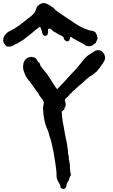

<svg xmlns="http://www.w3.org/2000/svg" viewBox="-119 -1114 729 1240"><path d="M284 105 277 102Q272 99 272 94Q271 85 267 76.5Q263 68 258 61Q250 48 247 33Q247 30 246.5 26.5Q246 23 246 20Q247 3 244.5 -14.5Q242 -32 240 -49Q239 -56 238 -62.5Q237 -69 236 -76Q235 -79 235 -81.5Q235 -84 234 -86Q232 -96 231 -105.5Q230 -115 228 -125Q227 -131 226 -137Q225 -143 223 -149Q222 -157 220 -165Q218 -173 216 -181Q215 -188 213 -194.5Q211 -201 210 -208Q209 -211 208.5 -214Q208 -217 206 -220L203 -227Q201 -236 198 -245.5Q195 -255 193 -264Q191 -270 188 -276Q185 -282 183 -288L177 -303Q175 -310 173 -317.5Q171 -325 169 -332L166 -349Q165 -354 164 -360Q163 -366 162 -371Q162 -376 161.5 -379.5Q161 -383 161 -387Q160 -394 160 -400.5Q160 -407 159 -414V-421Q161 -428 161.5 -434Q162 -440 163 -446Q165 -451 163 -455L157 -468Q156 -470 155.5 -471Q155 -472 154 -473Q149 -478 145 -484.5Q141 -491 136 -497L134 -500Q131 -506 127.5 -512.5Q124 -519 119 -523L104 -544Q100 -550 96 -556Q92 -562 87 -568Q82 -576 76.5 -583.5Q71 -591 64 -598Q49 -616 40 -639L34 -657Q28 -674 31 -693Q31 -695 31.5 -697Q32 -699 32 -701Q35 -724 56 -739Q60 -742 64 -743Q66 -744 68.5 -744Q71 -744 73 -745Q79 -747 84 -747Q86 -747 88.5 -746Q91 -745 93 -744Q97 -743 101.5 -743Q106 -743 110 -739Q115 -734 119 -728.5Q123 -723 126 -716Q128 -711 133 -710Q136 -709 138 -705Q138 -704 138.5 -702.5Q139 -701 139 -700Q140 -691 147 -683Q148 -681 150 -679Q158 -669 166 -659Q174 -649 182 -639Q184 -636 186.5 -633.5Q189 -631 190 -628Q202 -609 214 -591Q226 -573 237 -555L245 -543Q246 -542 246.5 -542Q247 -542 248 -541Q250 -539 253 -541L263 -551Q268 -557 273.5 -563Q279 -569 285 -574Q299 -588 311.5 -602.5Q324 -617 337 -631Q342 -637 348 -643Q354 -649 359 -654L373 -669Q381 -679 389 -688.5Q397 -698 405 -708Q411 -716 416.5 -723Q422 -730 429 -737Q445 -755 464 -765Q471 -769 477 -773.5Q483 -778 489 -782Q497 -788 510 -790Q533 -792 546 -775Q550 -771 553 -766Q556 -761 557 -755Q561 -748 559 -737Q559 -728 554 -720Q548 -707 537 -694L530 -684Q528 -680 525 -676.5Q522 -673 520 -670Q518 -667 514 -663Q510 -656 504.5 -651.5Q499 -647 493 -642Q489 -639 485.5 -636Q482 -633 478 -630L466 -623Q459 -620 453 -614Q450 -611 448 -610Q441 -605 434.5 -598.5Q428 -592 422 -586Q418 -582 414.5 -579Q411 -576 407 -573Q403 -570 399 -566.5Q395 -563 391 -560L378 -548Q377 -547 376 -546.5Q375 -546 374 -545Q364 -533 350 -524Q347 -521 347 -521Q346 -517 343.5 -515Q341 -513 338 -511Q337 -510 336 -509Q335 -508 333 -507Q329 -500 323 -494Q317 -488 311 -483Q308 -481 305.5 -478Q303 -475 301 -472Q299 -470 300 -465Q301 -462 302 -458.5Q303 -455 304 -452Q307 -442 304 -431Q304 -430 303.5 -428.5Q303 -427 303 -425Q302 -423 300 -421Q298 -419 298 -416Q297 -414 297 -410Q297 -405 291 -403Q289 -403 287 -400Q286 -399 286 -398Q286 -397 284 -396Q278 -393 280 -387Q280 -383 280.5 -378Q281 -373 281 -368Q282 -360 283 -352Q284 -344 285 -336L288 -317Q291 -304 293.5 -290.5Q296 -277 298 -263L307 -216Q309 -207 311 -198Q313 -189 314 -180Q315 -172 316.5 -163.5Q318 -155 319 -147Q320 -141 320 -135.5Q320 -130 320 -124Q321 -123 321 -121Q321 -119 322 -117Q325 -108 325 -99Q325 -95 325.5 -91.5Q326 -88 326 -85Q327 -82 327.5 -79Q328 -76 329 -73V-70Q330 -63 331 -57Q332 -51 333 -44V-40Q332 -32 333 -23.5Q334 -15 335 -7Q335 -2 336.5 2.5Q338 7 339 12Q339 16 338 18Q334 22 332 30Q332 31 331.5 32Q331 33 331 33Q328 37 328 42Q326 53 320 59Q310 69 310 86L308 94Q306 101 298 104.5Q290 108 284 105ZM445 -817Q439 -819 438 -819Q431 -820 426 -827Q422 -831 419 -831L412 -834Q410 -836 407 -837Q404 -838 402 -840Q399 -842 393 -844Q389 -846 385 -849Q381 -852 377 -853Q376 -853 375.5 -853.5Q375 -854 374 -854Q369 -859 363.5 -861Q358 -863 353 -866Q349 -868 346 -871Q344 -873 342 -874Q340 -875 338 -875Q334 -877 334 -873Q333 -871 333 -869Q333 -867 332 -865Q331 -863 331 -860Q330 -853 322 -848Q312 -845 305 -850Q295 -857 294 -865L291 -873Q287 -879 278 -883Q275 -885 272 -886Q269 -887 267 -888Q260 -892 253.5 -895.5Q247 -899 242 -903Q241 -904 239 -905Q237 -906 235 -906Q228 -909 217 -919Q214 -921 208 -927Q205 -930 201 -929H198Q193 -929 192 -925Q192 -924 191.5 -922.5Q191 -921 191 -920Q192 -916 191.5 -913Q191 -910 191 -906Q191 -900 188 -891Q187 -886 180 -884Q178 -884 175.5 -883Q173 -882 171 -882Q168 -882 165 -885Q156 -891 153 -903V-906Q153 -914 149 -919Q148 -922 146 -928Q145 -934 140 -940Q140 -941 137 -941Q133 -937 131 -936Q125 -932 120 -928Q115 -924 109 -919Q103 -914 96.5 -908.5Q90 -903 84 -898Q80 -894 78 -893Q74 -891 70 -887.5Q66 -884 63 -881Q61 -880 59.5 -879Q58 -878 56 -876L29 -855Q28 -854 26.5 -853.5Q25 -853 23 -852L2 -839Q-2 -836 -7 -833.5Q-12 -831 -18 -829Q-22 -826 -27.5 -823.5Q-33 -821 -38 -818Q-42 -815 -46.5 -814.5Q-51 -814 -56 -813Q-60 -813 -64 -813Q-68 -813 -72 -814Q-75 -814 -77 -816Q-80 -818 -82 -820.5Q-84 -823 -86 -825Q-90 -830 -92 -834Q-94 -838 -97 -842Q-98 -845 -98 -848.5Q-98 -852 -99 -855L-97 -863Q-98 -868 -95 -873Q-93 -875 -92 -878Q-92 -882 -89.5 -884.5Q-87 -887 -84 -890Q-80 -896 -76 -900Q-73 -903 -70 -905Q-67 -907 -64 -909Q-56 -914 -47.5 -918Q-39 -922 -32 -926Q-28 -928 -28 -928Q-21 -933 -15.5 -936.5Q-10 -940 -3 -944L1 -947Q6 -951 12 -955.5Q18 -960 23 -964Q33 -972 40 -977Q45 -980 49.5 -984Q54 -988 59 -992Q59 -992 62 -995Q66 -997 69 -999.5Q72 -1002 75 -1004Q79 -1009 87 -1014Q90 -1016 94 -1022Q103 -1028 108 -1039Q111 -1044 111 -1049Q113 -1053 114.5 -1056.5Q116 -1060 117 -1064Q120 -1071 125 -1076Q126 -1076 128 -1078Q141 -1091 159 -1094Q163 -1094 167 -1094Q171 -1094 175 -1092Q187 -1089 199 -1081Q202 -1079 205 -1077.5Q208 -1076 211 -1074Q213 -1073 215.5 -1071Q218 -1069 221 -1067Q223 -1066 225 -1065Q227 -1064 228 -1062Q234 -1052 244 -1046Q246 -1044 246 -1044Q254 -1038 262 -1033Q270 -1028 277 -1022Q282 -1021 287 -1015Q290 -1014 292.5 -1012.5Q295 -1011 297 -1009Q305 -1003 313.5 -997.5Q322 -992 330 -987L334 -984Q341 -980 349 -974.5Q357 -969 364 -964Q366 -963 368 -961.5Q370 -960 372 -959Q375 -957 378.5 -954.5Q382 -952 386 -950Q391 -947 397 -944Q403 -941 409 -938Q414 -935 419.5 -933Q425 -931 430 -928Q436 -926 442 -924Q448 -922 454 -919Q457 -917 466 -917Q467 -917 468 -916.5Q469 -916 470 -916Q484 -916 497 -905Q502 -901 504.5 -891.5Q507 -882 507 -881Q508 -878 509 -875Q510 -872 511 -869Q513 -866 511 -863Q510 -861 509 -859Q508 -857 508 -855Q508 -854 507.5 -853.5Q507 -853 507 -853Q504 -850 503 -848L502 -841Q502 -837 497 -835Q493 -833 491 -831Q490 -829 488 -828Q486 -827 484 -825L474 -819Q460 -813 445 -817Z"/></svg>

Font: Lacquer
Style: Regular
Weight: 400
Designer: Eli Block, Niki Polyocan
Version: Version 1.100